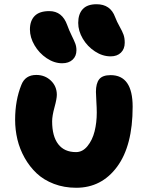

<svg xmlns="http://www.w3.org/2000/svg" viewBox="-20 -824 695 899"><path d="M498 -560.1Q460 -560.1 424.6 -583.3Q389.2 -606.4 367.7 -642.8Q346.2 -679.2 346.2 -716.8Q346.2 -758.3 367.4 -781.2Q388.7 -804.2 432.1 -804.2Q497.1 -804.2 519 -744.1Q527.3 -722.2 539.8 -700.2Q552.2 -678.2 558.1 -662.4Q564 -646.5 564 -624Q564 -594.7 546.1 -577.4Q528.3 -560.1 498 -560.1ZM271 -527.8Q233.9 -527.8 198.5 -551.5Q163.1 -575.2 141.6 -612.1Q120.1 -648.9 120.1 -686Q120.1 -726.6 142.3 -749.3Q164.6 -772 210.9 -772Q271.5 -772 294.9 -706.1Q303.7 -681.6 315.4 -658Q327.1 -634.3 332.5 -620.1Q337.9 -606 337.9 -588.9Q337.9 -561 319.8 -544.4Q301.8 -527.8 271 -527.8ZM336.9 55.2Q280.3 55.2 232.4 36.9Q184.6 18.6 151.6 -12.5Q118.7 -43.5 95.5 -84.7Q72.3 -126 61.5 -171.1Q50.8 -216.3 50.8 -263.2Q50.8 -354.5 80.1 -426.8Q98.1 -473.1 149.9 -473.1Q190.4 -473.1 218.3 -446.5Q246.1 -419.9 246.1 -379.9Q246.1 -361.3 235.1 -321.3Q224.1 -281.2 224.1 -255.9Q224.1 -186 252.7 -148.9Q281.2 -111.8 335.9 -111.8Q366.7 -111.8 389.6 -139.9Q412.6 -168 422.9 -209Q433.1 -250 433.1 -296.9Q433.1 -317.9 431.2 -348.4Q429.2 -378.9 429.2 -394Q429.2 -433.1 444.3 -452.6Q459.5 -472.2 498 -472.2Q601.1 -472.2 601.1 -324.2Q601.1 -141.6 528.3 -43.2Q455.6 55.2 336.9 55.2Z"/></svg>

Font: Shantell Sans Bouncy
Style: Regular
Weight: 800
Designer: Stephen Nixon, Anya Danilova, Shantell Martin
Foundry: Arrow Type
Version: Version 1.006;[9816181b4]